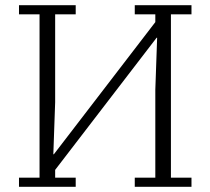

<svg xmlns="http://www.w3.org/2000/svg" viewBox="-20 -718 809 738"><path d="M53 -35H132V-663H53V-698H271V-663H192V-325L185 -125H187L577 -633V-663H498V-698H716V-663H637V-35H716V0H498V-35H577V-373L584 -573H582L192 -65V-35H271V0H53Z"/></svg>

Font: IBM Plex Serif Light
Style: Regular
Weight: 300
Designer: Mike Abbink, Paul van der Laan, Pieter van Rosmalen
Foundry: Bold Monday
Version: Version 3.001